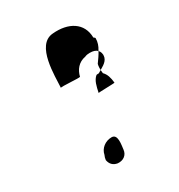

<svg xmlns="http://www.w3.org/2000/svg" viewBox="-164 -822 843 905"><g transform="rotate(-30 257.5 -370.0)"><path d="M255 -711C157 -704 164 -529 160 -470C163 -475 260 -466 264 -470C272 -504 294 -533 333 -540C337 -542 341 -543 346 -544C386 -549 409 -535 411 -506C411 -500 410 -496 409 -491C401 -466 374 -456 349 -440C345 -440 340 -440 336 -439C315 -422 309 -393 302 -360C301 -362 392 -363 391 -365C388 -394 382 -415 366 -431C363 -453 364 -470 367 -481C379 -498 392 -515 402 -535C412 -551 419 -569 419 -592C417 -594 415 -597 411 -599C410 -680 343 -719 255 -711ZM270 -70C273 -97 284 -149 250 -149C216 -149 186 -126 180 -94C176 -86 174 -78 173 -69C177 -47 190 -32 214 -28C244 -25 267 -42 270 -70Z"/></g></svg>

Font: Ugly Stick
Style: It
Weight: 400
Designer: Stig
Foundry: Cannot Into Space Fonts
Version: Version 0.99